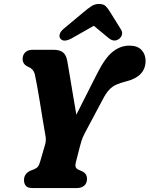

<svg xmlns="http://www.w3.org/2000/svg" viewBox="-20 -952 757 972"><path d="M420.5 -47.5Q420.5 -24.5 406.5 -12.2Q392.5 0 369 0H145Q120.5 0 111 -11Q101.5 -22 101.5 -40.5Q101.5 -72.5 134 -88L152.5 -95Q165.5 -100.5 172 -108.5Q178.5 -116.5 184 -136.5L208.5 -221Q214 -240 211 -259.8Q208 -279.5 204.5 -298Q201 -316.5 195 -354.2Q189 -392 181.8 -435.8Q174.5 -479.5 167.8 -517.5Q161 -555.5 156.5 -575Q152 -591 143.5 -600Q135 -609 123 -613.5Q94.5 -626 94.5 -653.5Q94.5 -674 107.8 -687Q121 -700 145.5 -700H250Q282.5 -700 299 -686.8Q315.5 -673.5 320.5 -643.5Q325 -619.5 332.5 -573.5Q340 -527.5 349.2 -473.2Q358.5 -419 366.5 -371.5L472 -580Q512 -659.5 550.8 -690.2Q589.5 -721 635.5 -721Q675.5 -721 696.2 -699.2Q717 -677.5 717 -644Q717 -565 619 -540Q591 -533 570.5 -524.2Q550 -515.5 533 -497.8Q516 -480 499 -446.5L408.5 -276.5Q397.5 -255 392.8 -239.5Q388 -224 384.5 -210.5L364 -130.5Q360 -114 363.5 -105.8Q367 -97.5 377 -93L395.5 -85Q410.5 -77 415.5 -67.8Q420.5 -58.5 420.5 -47.5ZM344 -758.5Q303 -736 286.5 -755.5Q279 -764 282 -777.8Q285 -791.5 302.5 -806.5L402 -889.5Q424.5 -908.5 442 -920.2Q459.5 -932 481.5 -932Q504 -932 515.5 -920.5Q527 -909 538.5 -889.5L592.5 -802.5Q601.5 -788 597 -775Q592.5 -762 582.5 -755Q558 -737 531 -758.5L455 -821.5Z"/></svg>

Font: Fraunces 72pt S100
Style: Bold Italic
Weight: 700
Italic angle: -16°
Version: Version 1.000; ttfautohint (v1.8.3)